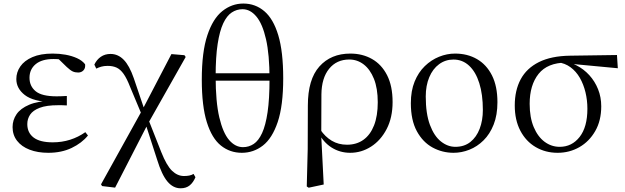

<svg xmlns="http://www.w3.org/2000/svg" viewBox="-20 -825 3436 1055"><path d="M245.3 14.6Q187 14.6 142.7 -2.5Q98.3 -19.6 73.7 -51.5Q49.1 -83.4 49.1 -126.7Q49.1 -165.3 70.9 -197.3Q92.7 -229.3 140.5 -249.5Q188.3 -269.8 265.7 -271.6V-263.4Q162.9 -266.8 116.3 -302.9Q69.7 -339 69.7 -390.7Q69.7 -428.3 91.7 -460Q113.6 -491.8 158.1 -511.2Q202.6 -530.6 269.8 -530.6Q305.9 -530.6 340.4 -524.4Q375 -518.1 403.3 -505.3Q431.6 -492.4 447.6 -471.9Q450.2 -450.8 438.8 -438.7Q427.5 -426.5 409.6 -426.5Q392.7 -426.5 379.7 -432.4Q366.7 -438.4 346.9 -456.8L289.6 -512.6L345.7 -511.5L355 -491.9Q329.4 -496.3 311.7 -498.5Q294.1 -500.7 274.7 -500.7Q210 -500.7 176 -472.4Q142.1 -444.1 142.1 -397.6Q142.1 -351.6 176 -323.6Q209.8 -295.7 291.2 -295.7Q303.3 -295.7 316.2 -296.2Q329.1 -296.7 347.3 -297.7V-245.7Q327.9 -246.9 318.4 -246.9Q309 -246.9 300.6 -246.9Q235.1 -246.9 198.1 -232.6Q161.1 -218.4 145.6 -195.2Q130 -172 130 -143.3Q130 -95.8 164.7 -69.3Q199.4 -42.9 269.6 -42.9Q320.3 -42.9 365.3 -57.2Q410.3 -71.5 448.9 -98.8L463.3 -80.5Q429.8 -38.9 373.8 -12.1Q317.9 14.6 245.3 14.6Z M540.9 197.4 535.1 187.9 762.7 -222.5 921.9 -527.8 993.5 -521.7 1000.3 -511.9 791.9 -143.3 612.5 206ZM972.3 209.6Q931.3 209.6 900.1 172.5Q868.9 135.4 843.6 53.1L779.1 -146.4H771.8L794.4 -171L866.2 10.9Q895.5 84.7 925.4 113.5Q955.4 142.2 991 142.2Q1006.2 142.2 1019.6 139.7Q1033 137.2 1043.5 130.6L1053.9 148.8Q1042.3 177.1 1022.7 193.4Q1003.1 209.6 972.3 209.6ZM759.9 -192.1 694.9 -347.5Q676.9 -394 659.2 -419Q641.4 -444 620.6 -453.5Q599.8 -463 571.8 -463Q551.1 -463 536.2 -458.6Q521.2 -454.2 509 -448L498.4 -470Q511.4 -497.5 534.2 -513.1Q557 -528.6 587.2 -528.6Q628.5 -528.6 659.7 -496.7Q691 -464.9 715.1 -395.3L776.1 -215.5H785.6Z M1308.8 14.6Q1243.5 14.6 1193.8 -25.2Q1144.1 -65.1 1116.5 -153.5Q1088.8 -241.9 1088.8 -387.6Q1088.8 -539.7 1119.4 -631.3Q1149.9 -723 1201.9 -764.2Q1253.9 -805.5 1316.9 -805.5Q1383 -805.5 1432.5 -763.4Q1482 -721.4 1509.1 -631.3Q1536.2 -541.2 1536.2 -394.7Q1536.2 -244 1506 -154.5Q1475.8 -64.9 1424.4 -25.1Q1373 14.6 1308.8 14.6ZM1315.3 -16.4Q1347.4 -16.4 1374 -34Q1400.6 -51.6 1420.1 -93.8Q1439.6 -135.9 1450.3 -208.6Q1461 -281.2 1461 -390.5Q1461 -525 1441.7 -609.4Q1422.5 -693.8 1388.8 -734.1Q1355.1 -774.4 1312.8 -774.4Q1280.7 -774.4 1253.5 -756.5Q1226.3 -738.7 1206.7 -696.9Q1187 -655.1 1176 -583.7Q1164.9 -512.3 1164.9 -404.9Q1164.9 -265.7 1185 -180.2Q1205.2 -94.6 1239 -55.5Q1272.8 -16.4 1315.3 -16.4ZM1116.2 -381.9V-422.4H1512.1V-381.9Z M1665.6 199.6 1670.8 -5.5 1671.6 -245.2Q1671.6 -388.7 1734.9 -459.6Q1798.3 -530.6 1905 -530.6Q1971.7 -530.6 2024.2 -500.8Q2076.7 -471 2106.9 -411.9Q2137.2 -352.7 2137.2 -264.3Q2137.2 -178.8 2104.7 -116.2Q2072.2 -53.6 2019.1 -19.5Q1966 14.6 1904.2 14.6Q1847.7 14.6 1801.5 -14.7Q1755.4 -44.1 1729.4 -97.7H1726L1739.8 -113.1Q1766.3 -73.6 1802.9 -51.7Q1839.6 -29.8 1886.7 -29.8Q1939.4 -29.8 1977.1 -56.9Q2014.8 -83.9 2035.3 -136.1Q2055.7 -188.2 2055.7 -263.1Q2055.7 -339.4 2034.8 -391.7Q2013.8 -443.9 1978.5 -471Q1943.2 -498 1899.3 -498Q1829.8 -498 1788.4 -447.1Q1747.1 -396.2 1746.1 -306.4L1745.3 -94.1L1744.8 -84.8L1758.7 188.8L1676.2 206.4Z M2472.1 14.6Q2410.7 14.6 2357.2 -14.3Q2303.7 -43.3 2270.6 -103.8Q2237.5 -164.4 2237.5 -258Q2237.5 -325.8 2258.2 -376.7Q2278.9 -427.5 2314.1 -461.6Q2349.4 -495.8 2392.7 -513.2Q2435.9 -530.6 2480.5 -530.6Q2548.5 -530.6 2600.9 -500.3Q2653.4 -470 2683.4 -410.5Q2713.3 -351.1 2713.3 -263.4Q2713.3 -193 2692.6 -140.7Q2671.9 -88.3 2637.1 -53.9Q2602.2 -19.4 2559.3 -2.4Q2516.5 14.6 2472.1 14.6ZM2482 -18.2Q2531 -18.2 2564.6 -44.9Q2598.2 -71.6 2615.7 -117.6Q2633.2 -163.6 2633.2 -220.9Q2633.2 -306 2613.6 -368.1Q2594.1 -430.2 2557.7 -464Q2521.4 -497.8 2471.8 -497.8Q2427.4 -497.8 2392.7 -472.2Q2358 -446.7 2338.7 -400.7Q2319.4 -354.8 2319.4 -294.9Q2319.4 -200.6 2342.3 -139Q2365.3 -77.4 2402.6 -47.8Q2439.9 -18.2 2482 -18.2Z M3044 14.6Q2977.2 14.6 2923.5 -16.8Q2869.8 -48.2 2839.1 -106.9Q2808.5 -165.5 2808.5 -245.6Q2808.5 -328.5 2841 -389.2Q2873.6 -450 2941.2 -483.8Q3008.9 -517.6 3112.8 -519L3370.1 -522.7L3374.8 -450L3108.1 -475.1L3091.2 -481Q2988.5 -480.5 2939.4 -419.1Q2890.4 -357.7 2890.4 -254.5Q2890.4 -179.9 2912.6 -126.9Q2934.9 -73.9 2972.2 -46.1Q3009.6 -18.2 3055.4 -18.2Q3122.4 -18.2 3165 -72.6Q3207.6 -127 3207.6 -227.7Q3207.6 -274.5 3197 -318.2Q3186.4 -361.8 3166.1 -397.3Q3145.7 -432.7 3115 -455.4Q3084.4 -478.1 3043.6 -483L3057 -492Q3104.9 -487.6 3146.2 -466.6Q3187.5 -445.6 3218.2 -411.9Q3248.9 -378.2 3266.3 -334.6Q3283.7 -291.1 3283.7 -240.9Q3283.7 -162.3 3250.7 -104.9Q3217.8 -47.5 3163.5 -16.4Q3109.2 14.6 3044 14.6Z"/></svg>

Font: Noto Serif JP
Style: Regular
Weight: 200
Designer: Ryoko NISHIZUKA 西塚涼子 (kana & ideographs); Frank Grießhammer (Latin, Greek & Cyrillic); Wenlong ZHANG 张文龙 (bopomofo); San
Foundry: Adobe
Version: Version 2.001;hotconv 1.1.0;makeotfexe 2.6.0